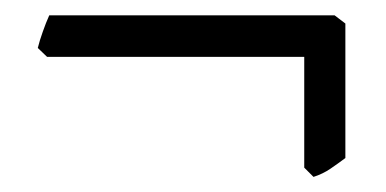

<svg xmlns="http://www.w3.org/2000/svg" viewBox="-20 -322 509 253"><path d="M435.1 -113.8Q425.3 -106.4 415.3 -99.6Q405.3 -92.8 393.1 -88.9L380.9 -101.1V-247.1H42L29.8 -258.8Q32.2 -268.6 36.4 -280.3Q40.5 -292 44.9 -301.8H420.9L435.1 -291Z"/></svg>

Font: Gentium Plus Am
Style: Regular
Weight: 400
Designer: J. Victor Gaultney, Annie Olsen, Iska Routamaa, Becca Hirsbrunner
Foundry: SIL International
Version: Version 5.000